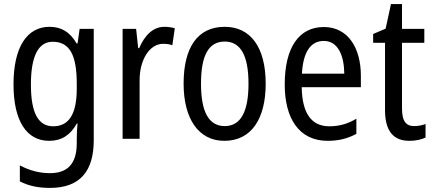

<svg xmlns="http://www.w3.org/2000/svg" viewBox="-20 -678 2116 938"><path d="M222 -547C112 -547 46 -448 46 -266C46 -87 110 10 220 10C280 10 323 -17 355 -74H359C356 -48 355 -15 355 5V22C355 123 309 168 224 168C173 168 124 155 77 130V208C119 230 166 240 224 240C372 240 438 157 438 7V-537H369L359 -466H354C322 -522 279 -547 222 -547ZM237 -474C319 -474 355 -412 355 -269V-245C355 -121 317 -61 240 -61C167 -61 131 -126 131 -265C131 -401 166 -474 237 -474Z M783 -547C727 -547 686 -504 660 -443H655L645 -537H579V0H662V-282C661 -388 712 -464 777 -464C793 -464 809 -462 822 -457L834 -540C817 -545 799 -547 783 -547Z M1278 -269C1278 -450 1202 -547 1078 -547C945 -547 877 -446 877 -269C877 -98 950 10 1076 10C1209 10 1278 -99 1278 -269ZM962 -269C962 -404 997 -475 1078 -475C1157 -475 1194 -404 1194 -269C1194 -134 1157 -62 1078 -62C998 -62 962 -135 962 -269Z M1562 -546C1440 -546 1371 -445 1371 -265C1371 -102 1439 10 1581 10C1635 10 1678 -1 1721 -24V-98C1677 -72 1636 -61 1589 -61C1501 -61 1456 -125 1454 -252H1743V-308C1743 -444 1680 -546 1562 -546ZM1562 -478C1631 -478 1661 -407 1662 -318H1455C1461 -425 1498 -478 1562 -478Z M2003 -62C1961 -62 1944 -90 1944 -148V-469H2053V-537H1944V-658H1890L1864 -538L1803 -512V-469H1861V-140C1861 -34 1905 10 1980 10C2010 10 2039 4 2059 -6V-72C2043 -66 2022 -62 2003 -62Z"/></svg>

Font: Noto Sans Gujarati Condensed
Style: Regular
Weight: 400
Width: 3
Designer: Jelle Bosma - Monotype Design Team, Universal Thirst
Foundry: Monotype Imaging Inc.
Version: Version 2.106